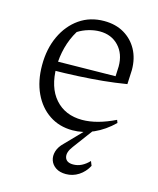

<svg xmlns="http://www.w3.org/2000/svg" viewBox="-106 -566 695 842"><g transform="rotate(15 241.5 -145.0)"><path d="M251 8Q191 8 145.5 -22.5Q100 -53 74.5 -107.5Q49 -162 49 -234Q49 -308 76 -366Q103 -424 151 -457.5Q199 -491 263 -491Q315 -491 353.5 -468.5Q392 -446 413.5 -406.5Q435 -367 435 -315L432 -250Q377 -241 325.5 -236Q274 -231 216.5 -228Q159 -225 86 -224L87 -266L373 -270L375 -315Q375 -372 342 -407Q309 -442 256 -442Q232 -442 206 -434.5Q180 -427 158 -413Q135 -375 123.5 -331.5Q112 -288 112 -244Q112 -150 157.5 -98.5Q203 -47 280 -47Q347 -47 429 -87L434 -74Q393 -34 346 -13Q299 8 251 8ZM273 201Q245 201 227 189Q209 177 202.5 158Q196 139 202.5 117Q209 95 230 75L325 -23H347L272 78Q249 108 255.5 130Q262 152 293 152Q313 152 331 143Q349 134 365 117L373 137Q357 167 330.5 184Q304 201 273 201Z"/></g></svg>

Font: Piazzolla 24pt Light
Style: Regular
Weight: 300
Designer: Juan Pablo del Peral
Foundry: Huerta Tipografica
Version: Version 2.005